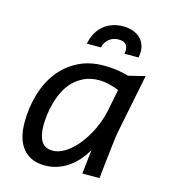

<svg xmlns="http://www.w3.org/2000/svg" viewBox="-106 -774 761 867"><g transform="rotate(15 275.0 -340.5)"><path d="M326.2 -496.1Q357.9 -496.1 386.7 -491.9Q415.5 -487.8 441.9 -480L519 -499L463.9 -225.1Q461.9 -215.8 459.7 -200.7Q457.5 -185.5 454.6 -159.9Q451.7 -134.3 447.3 -95.5Q442.9 -56.6 437 0H356.9L369.1 -112.8Q335.4 -54.2 287.4 -22.7Q239.3 8.8 183.1 8.8Q147.9 8.8 121.8 -2.9Q95.7 -14.6 78.6 -36.4Q61.5 -58.1 53.2 -88.4Q44.9 -118.7 44.9 -155.8Q44.9 -226.1 63.2 -287.8Q81.5 -349.6 117.2 -396Q152.8 -442.4 205.3 -469.2Q257.8 -496.1 326.2 -496.1ZM130.9 -164.1Q130.9 -117.7 147 -91.3Q163.1 -64.9 199.2 -64.9Q220.2 -64.9 241.2 -74.7Q262.2 -84.5 282.2 -101.6Q302.2 -118.7 320.1 -141.8Q337.9 -165 352.8 -191.7Q367.7 -218.3 378.4 -247.3Q389.2 -276.4 395 -305.2L415 -405.8Q392.1 -415.5 367.9 -421.1Q343.8 -426.8 323.2 -426.8Q283.2 -426.8 253.4 -413.1Q223.6 -399.4 202.1 -377.4Q180.7 -355.5 167 -327.4Q153.3 -299.3 145.3 -270Q137.2 -240.7 134 -212.9Q130.9 -185.1 130.9 -164.1ZM224.6 -571.8Q230.5 -601.6 243.4 -623.8Q256.3 -646 274.7 -660.6Q293 -675.3 315.7 -682.6Q338.4 -689.9 363.8 -689.9Q388.2 -689.9 409.4 -682.6Q430.7 -675.3 445.3 -660.6Q460 -646 466.1 -623.8Q472.2 -601.6 466.3 -571.8H400.4Q405.8 -596.7 396.2 -611.8Q386.7 -627 359.4 -627Q332.5 -627 314.2 -611.8Q295.9 -596.7 290.5 -571.8Z"/></g></svg>

Font: Code New Roman
Style: Italic
Weight: 400
Italic angle: -11°
Monospace: yes
Designer: Sam Radian
Foundry: Code New Roman
Version: Version 1.508 October 19, 2014